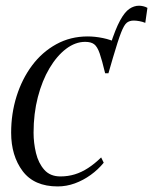

<svg xmlns="http://www.w3.org/2000/svg" viewBox="-20 -643 536 672"><path d="M359.5 -386.5 366 -485.5Q384 -541.5 400.2 -571.2Q416.5 -601 432.8 -612Q449 -623 466.5 -623Q473.5 -623 481.2 -621.2Q489 -619.5 496 -615.5L488.5 -563Q479 -567 467.8 -569Q456.5 -571 448 -571Q434 -571 424.2 -563.8Q414.5 -556.5 403.8 -529Q393 -501.5 375 -440ZM182 9.5Q99.5 9.5 59.2 -44.2Q19 -98 19 -178.5Q19 -245.5 38 -306Q57 -366.5 92.2 -413.8Q127.5 -461 177 -488.2Q226.5 -515.5 287 -515.5Q312 -515.5 340.2 -509.8Q368.5 -504 390 -492.5L359.5 -386.5H348Q337 -432.5 328.8 -456.2Q320.5 -480 309.5 -488.2Q298.5 -496.5 278 -496.5Q243.5 -496.5 211.2 -472Q179 -447.5 153.2 -404.2Q127.5 -361 112.5 -303.2Q97.5 -245.5 97.5 -178.5Q97.5 -142.5 106 -107.2Q114.5 -72 135 -48.8Q155.5 -25.5 191.5 -25.5Q218 -25.5 241.8 -32.8Q265.5 -40 288.2 -54.8Q311 -69.5 334 -92L343 -73.5Q323.5 -49.5 297.5 -30.8Q271.5 -12 242 -1.2Q212.5 9.5 182 9.5Z"/></svg>

Font: Merriweather 144pt Light
Style: Italic
Weight: 300
Italic angle: -7.8°
Version: Version 2.101